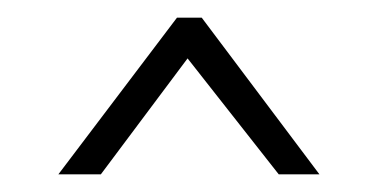

<svg xmlns="http://www.w3.org/2000/svg" viewBox="-20 -692 427 217"><path d="M46 -495 180 -672H208L341 -495H295L192 -626L94 -495Z"/></svg>

Font: Alumni Sans Thin Light
Style: Regular
Weight: 300
Version: Version 1.018